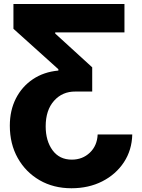

<svg xmlns="http://www.w3.org/2000/svg" viewBox="-20 -748 728 983"><path d="M657.2 -59.6Q655.3 20.5 614.3 82.8Q573.2 145 503.7 180.4Q434.1 215.8 345.7 215.8Q253.9 215.8 182.6 174.6Q111.3 133.3 70.8 61Q30.3 -11.2 30.3 -104.5Q30.3 -182.6 61.3 -243.7Q92.3 -304.7 148.2 -342.3Q204.1 -379.9 278.8 -386.7V-393.6L48.8 -600.6V-727.5H617.2V-582H262.7V-576.2L452.1 -403.3V-279.3H365.7Q299.3 -279.8 256.6 -231.9Q213.9 -184.1 213.9 -101.1Q213.9 -26.9 249 21.2Q284.2 69.3 347.7 69.3Q402.3 69.3 439.9 33.7Q477.5 -2 480 -59.6Z"/></svg>

Font: Inter Extra Bold
Style: Regular
Weight: 800
Designer: Rasmus Andersson
Foundry: rsms
Version: Version 4.000;git-3c8e0fc